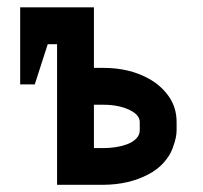

<svg xmlns="http://www.w3.org/2000/svg" viewBox="-20 -514 565 534"><path d="M267.6 -325.2Q338.9 -325.2 392.6 -295.9Q427.7 -276.9 449.5 -245.8Q471.2 -214.8 471.2 -174.3V-151.9Q471.2 -142.6 468.8 -130.4Q466.3 -118.2 459.2 -99.4Q452.1 -80.6 435.1 -61.5Q418 -42.5 393.1 -29.3Q338.9 -0.5 267.6 0H138.7V-391.1H112.8L76.7 -279.3H36.1V-493.7H241.2V-325.2ZM368.7 -174.3Q368.7 -195.3 338.6 -209Q308.6 -222.7 267.6 -222.7H241.2V-102.1H267.6Q283.7 -102.1 300.3 -104.5Q316.9 -106.9 332.8 -112.5Q348.6 -118.2 358.6 -128.2Q368.7 -138.2 368.7 -151.9Z"/></svg>

Font: Anka/Coder Condensed
Style: Bold
Weight: 700
Width: 4
Monospace: yes
Version: Version 001.100